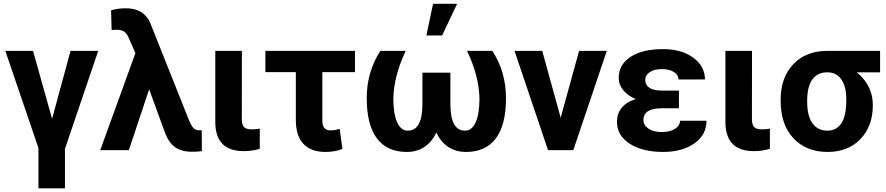

<svg xmlns="http://www.w3.org/2000/svg" viewBox="-20 -799 4715 1022"><path d="M257.3 -166.5 355.5 -528.3H502.9L325.7 -6.8V203.6H184.6V-11.2L8.3 -528.3H155.8Z M649.9 -754.9Q746.6 -754.9 780.3 -675.3L986.3 -158.2L994.1 -141.1Q1010.7 -106 1036.1 -105.5H1045.9L1053.7 -106L1054.7 5.4Q1034.7 8.8 1001 8.8Q946.8 8.8 912.4 -15.4Q877.9 -39.6 857.4 -94.7L773.9 -323.7L666 0H513.7L700.7 -516.1L665.5 -596.7Q655.8 -621.1 640.6 -630.9Q625.5 -640.6 602.5 -640.6L574.2 -639.2L571.3 -744.1Q605.5 -754.9 649.9 -754.9Z M1267.6 -528.3 1267.1 -165Q1267.1 -135.7 1278.6 -123Q1290 -110.4 1321.8 -110.4Q1343.3 -110.4 1362.8 -114.3V-7.3Q1324.7 5.4 1277.3 5.4Q1128.4 5.4 1126 -145.5V-528.3Z M1869.6 -415H1695.8V-160.2Q1695.8 -131.3 1706.1 -118.2Q1716.3 -105 1740.2 -105Q1763.2 -105 1788.1 -113.3L1802.7 -5.9Q1761.2 9.8 1711.4 9.8Q1638.2 9.8 1596.7 -31.5Q1555.2 -72.8 1554.7 -159.7V-415H1392.6V-528.3H1869.6Z M2139.6 -528.3Q2077.1 -396.5 2073.7 -276.4Q2073.7 -191.9 2094 -147.7Q2114.3 -103.5 2150.4 -103.5Q2228.5 -103.5 2228.5 -244.6V-412.1H2377.4V-244.6Q2377.4 -103.5 2455.6 -103.5Q2492.7 -103.5 2512.5 -149.2Q2532.2 -194.8 2532.2 -276.4Q2528.8 -397.5 2465.8 -528.3H2600.6Q2673.3 -417 2673.3 -276.4Q2673.3 -133.8 2619.1 -62Q2564.9 9.8 2460.4 9.8Q2406.7 9.8 2366.5 -16.6Q2326.2 -43 2302.7 -93.8Q2278.8 -43 2238.8 -16.6Q2198.7 9.8 2145.5 9.8Q2040.5 9.8 1986.3 -62.3Q1932.1 -134.3 1932.1 -276.4Q1932.1 -417 2004.9 -528.3ZM2285.2 -778.8H2413.1L2333.5 -610.4H2249.5Z M2964.4 -172.4 3062.5 -528.3H3210L3031.7 0H2897L2718.8 -528.3H2866.2Z M3264.2 -149.4Q3264.2 -239.3 3363.8 -272Q3321.3 -289.6 3297.4 -319.1Q3273.4 -348.6 3273.4 -383.8Q3273.4 -455.6 3336.7 -496.6Q3399.9 -537.6 3509.3 -537.6Q3607.4 -537.6 3669.9 -492.2Q3732.4 -446.8 3732.4 -376H3591.3Q3591.3 -400.9 3566.7 -416Q3542 -431.2 3502 -431.2Q3462.4 -431.2 3438.5 -415Q3414.6 -398.9 3414.6 -372.6Q3414.6 -347.2 3436.5 -332Q3458.5 -316.9 3502.4 -316.9H3593.8V-222.7H3500.5Q3404.8 -222.2 3404.8 -159.7Q3404.8 -132.8 3431.4 -114.5Q3458 -96.2 3501.5 -96.2Q3546.4 -96.2 3573 -113.3Q3599.6 -130.4 3599.6 -156.2H3740.7Q3740.7 -81.1 3675.8 -35.6Q3610.8 9.8 3509.3 9.8Q3400.4 9.8 3332.3 -33.9Q3264.2 -77.6 3264.2 -149.4Z M3982.9 -528.3 3982.4 -165Q3982.4 -135.7 3993.9 -123Q4005.4 -110.4 4037.1 -110.4Q4058.6 -110.4 4078.1 -114.3V-7.3Q4040 5.4 3992.7 5.4Q3843.8 5.4 3841.3 -145.5V-528.3Z M4664.6 -414.1H4540.5Q4626 -344.7 4626 -238.8Q4626 -127.4 4560.1 -58.8Q4494.1 9.8 4384.8 9.8Q4271.5 9.8 4203.4 -63Q4135.3 -135.7 4135.3 -262.7V-269Q4135.3 -385.7 4202.4 -457Q4269.5 -528.3 4385.7 -528.3H4664.6ZM4276.4 -258.8Q4276.4 -182.6 4304.4 -143.1Q4332.5 -103.5 4384.8 -103.5Q4432.6 -103.5 4458.7 -143.1Q4484.9 -182.6 4484.9 -269Q4484.9 -338.4 4458.5 -376.2Q4432.1 -414.1 4383.8 -414.1Q4333 -414.1 4304.7 -377Q4276.4 -339.8 4276.4 -258.8Z"/></svg>

Font: Robotiche
Style: Bold
Weight: 700
Designer: Google
Version: Version 2.001150; 2014